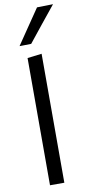

<svg xmlns="http://www.w3.org/2000/svg" viewBox="-109 -1048 498 1088"><g transform="rotate(-10 140.5 -504.0)"><path d="M86 0V-732L168.5 -742V0ZM53 -806.5Q87 -856.5 121 -906.5Q155 -956.5 188.5 -1005.5L281 -1007.5Q239.5 -956.5 199.5 -906.8Q159.5 -857 120 -807.5Z"/></g></svg>

Font: Commissioner
Style: Regular
Weight: 400
Designer: Kostas Bartsokas
Foundry: Kostas Bartsokas
Version: Version 1.000; ttfautohint (v1.8.3)